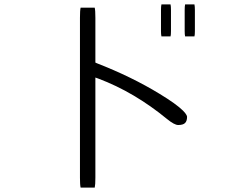

<svg xmlns="http://www.w3.org/2000/svg" viewBox="-20 -788 1040 863"><path d="M705.6 -768.1Q703.6 -760.3 703.6 -742.2V-648.4Q703.6 -632.8 705.6 -624.5H746.6Q748.5 -631.3 748.5 -648.4V-742.2Q748.5 -759.3 746.6 -768.1ZM812 -768.1Q810.1 -760.3 810.1 -742.2V-648.4Q810.1 -632.8 812 -624.5H854Q856 -631.3 856 -648.4V-742.2Q856 -759.3 854 -768.1ZM405.8 55.2Q408.7 43 408.7 10.7V-439.5L422.4 -434.6Q583.5 -374 731 -252.9Q763.7 -226.1 781.2 -226.1Q802.7 -226.1 811.8 -235.1Q820.8 -244.1 820.8 -262.7Q820.8 -266.1 817.9 -271.5Q813.5 -279.8 802.7 -290.5Q772.9 -320.3 698.2 -365.7Q571.8 -442.9 415 -503.9L408.7 -506.8V-708Q408.7 -741.2 405.8 -753.4H342.3Q339.4 -741.2 339.4 -708V10.7Q339.4 43 342.3 55.2Z"/></svg>

Font: YuPearl-ExtraLight
Style: ExtraLight
Weight: 200
Designer: Max Yao
Foundry: Max-Everyday
Version: Version 1.011; ttfautohint (v1.8.3)